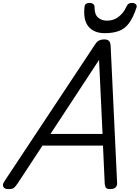

<svg xmlns="http://www.w3.org/2000/svg" viewBox="-72 -1286 960 1320"><path d="M-15 14Q-41 14 -49 -1.5Q-57 -17 -42 -39L578 -975Q592 -998 607 -1006.5Q622 -1015 646 -1015Q665 -1015 676.5 -1005.5Q688 -996 689 -964L733 -31Q735 -11 723.5 1.5Q712 14 686 14Q664 14 657 5.5Q650 -3 648 -23L636 -285H220L50 -26Q32 0 21.5 7Q11 14 -15 14ZM275 -365H633L609 -874ZM648 -1058Q575 -1058 537 -1102.5Q499 -1147 509 -1239Q511 -1254 520 -1260Q529 -1266 544 -1266Q559 -1266 568.5 -1258.5Q578 -1251 578 -1239Q577 -1188 601.5 -1166Q626 -1144 664 -1144Q710 -1144 743.5 -1170.5Q777 -1197 795 -1236Q803 -1254 812 -1260Q821 -1266 835 -1266Q852 -1266 861.5 -1257Q871 -1248 866 -1233Q843 -1164 814.5 -1126Q786 -1088 745.5 -1073Q705 -1058 648 -1058Z"/></svg>

Font: Playwrite US Trad
Style: Regular
Weight: 400
Designer: Veronika Burian, José Scaglione
Foundry: TypeTogether
Version: Version 1.002